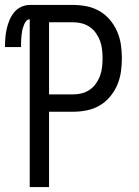

<svg xmlns="http://www.w3.org/2000/svg" viewBox="-40 -755 560 775"><path d="M80 0V-677Q72 -677 66.5 -671Q61 -665 58 -657.5Q55 -650 52.5 -642.5Q50 -635 49 -627.5Q48 -620 47 -612Q46 -604 45.5 -596.5Q45 -589 45 -581Q45 -573 45 -565H-20Q-20 -583 -18.5 -601.5Q-17 -620 -13 -638Q-9 -656 -2 -673Q5 -690 16.5 -704.5Q28 -719 45 -727Q62 -735 80 -735H256Q283 -735 310.5 -729.5Q338 -724 362 -710Q386 -696 404 -674.5Q422 -653 433 -627.5Q444 -602 448 -574.5Q452 -547 452 -520Q452 -492 448 -464.5Q444 -437 433 -411.5Q422 -386 404 -364.5Q386 -343 362 -329Q338 -315 310.5 -309.5Q283 -304 256 -304H158V0ZM256 -374Q274 -374 291 -378.5Q308 -383 322.5 -393Q337 -403 347.5 -418Q358 -433 364 -449.5Q370 -466 372 -484Q374 -502 374 -520Q374 -537 372 -555Q370 -573 364 -589.5Q358 -606 347.5 -621Q337 -636 322.5 -646Q308 -656 291 -660.5Q274 -665 256 -665H158V-374Z"/></svg>

Font: Iosevka Fixed
Style: Regular
Weight: 400
Monospace: yes
Designer: Belleve Invis
Foundry: Belleve Invis
Version: Version 33.2.4